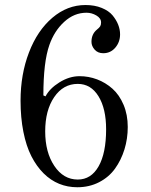

<svg xmlns="http://www.w3.org/2000/svg" viewBox="-20 -747 614 780"><path d="M63.5 -337.9Q63.5 -444.8 97.7 -533.9Q131.8 -623 192.6 -674.8Q253.4 -726.6 327.1 -726.6Q364.7 -726.6 393.3 -714.8Q421.9 -703.1 437.3 -684.6Q452.6 -666 460.2 -646.5Q467.8 -627 467.8 -607.4Q467.8 -576.2 448.5 -553.5Q429.2 -530.8 399.4 -530.8Q377.4 -530.8 364.5 -545.4Q351.6 -560.1 351.6 -577.1Q351.6 -608.4 373.5 -626.5Q383.3 -634.3 387 -640.1Q390.6 -646 390.6 -655.8Q390.6 -672.9 371.6 -684.1Q352.5 -695.3 331.5 -695.3Q281.2 -695.3 241 -658.4Q200.7 -621.6 180.7 -564.5Q156.2 -495.6 156.2 -359.4L165 -355.5Q181.2 -387.2 221.4 -412.4Q261.7 -437.5 303.2 -437.5Q339.8 -437.5 374.3 -424.6Q408.7 -411.6 436.8 -386.7Q464.8 -361.8 481.9 -321.5Q499 -281.2 499 -231Q499 -183.6 485.6 -140.1Q472.2 -96.7 447.3 -62Q422.4 -27.3 382.6 -6.8Q342.8 13.7 293.9 13.7Q254.9 13.7 220.5 -0.2Q186 -14.2 157.2 -42.7Q128.4 -71.3 107.4 -112.5Q86.4 -153.8 75 -211.4Q63.5 -269 63.5 -337.9ZM163.6 -213.4Q163.6 -128.4 200.7 -73Q237.8 -17.6 295.9 -17.6Q350.1 -17.6 380.6 -71.3Q411.1 -125 411.1 -221.7Q411.1 -305.7 380.1 -356Q349.1 -406.2 295.9 -406.2Q236.8 -406.2 200.2 -352.5Q163.6 -298.8 163.6 -213.4Z"/></svg>

Font: Theano Modern
Style: Regular
Weight: 400
Designer: Alexey Kryukov
Version: Version 2.00